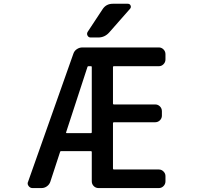

<svg xmlns="http://www.w3.org/2000/svg" viewBox="-20 -1001 1040 1000"><path d="M324.2 -311.5Q323.2 -307.6 327.1 -307.6H454.1Q458 -307.6 458 -312.5V-652.3Q458 -656.2 454.1 -656.2H440.4Q436.5 -656.2 435.5 -652.3ZM645.5 -981.4Q656.2 -981.4 660.2 -972.2Q664.1 -962.9 657.2 -955.1L548.8 -832Q525.4 -805.7 491.2 -805.7H452.1Q441.4 -805.7 436 -815.4Q430.7 -825.2 436.5 -835L513.7 -952.1Q532.2 -981.4 567.4 -981.4ZM807.6 -753.9Q821.3 -753.9 831.5 -743.7Q841.8 -733.4 841.8 -718.8V-691.4Q841.8 -676.8 831.5 -666.5Q821.3 -656.2 807.6 -656.2H573.2Q568.4 -656.2 568.4 -652.3V-460.9Q568.4 -457 573.2 -457H788.1Q802.7 -457 813 -446.8Q823.2 -436.5 823.2 -421.9V-398.4Q823.2 -384.8 813 -374.5Q802.7 -364.3 788.1 -364.3H573.2Q568.4 -364.3 568.4 -359.4V-123Q568.4 -118.2 573.2 -118.2H807.6Q821.3 -118.2 831.5 -107.9Q841.8 -97.7 841.8 -84V-56.6Q841.8 -42 831.5 -31.7Q821.3 -21.5 807.6 -21.5H493.2Q478.5 -21.5 468.3 -31.7Q458 -42 458 -56.6V-209Q458 -213.9 454.1 -213.9H297.9Q293.9 -213.9 293 -210L242.2 -54.7Q237.3 -40 224.6 -30.8Q211.9 -21.5 196.3 -21.5H149.4Q136.7 -21.5 128.9 -32.2Q124 -38.1 124 -45.9Q124 -49.8 126 -53.7L362.3 -721.7Q367.2 -736.3 380.4 -745.1Q393.6 -753.9 409.2 -753.9Z"/></svg>

Font: Gen Jyuu Gothic L Monospace Medium
Style: Regular
Weight: 500
Designer: [Source Han Sans]
Ryoko NISHIZUKA  (kana & ideographs); Paul D. Hunt (Latin, Greek & Cyrillic); Wenlong ZHANG  (bopomofo
Version: Version 1.002.20150607